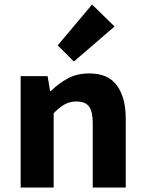

<svg xmlns="http://www.w3.org/2000/svg" viewBox="-20 -835 640 855"><path d="M72 0V-496H192L203 -430H207Q239 -462 280.5 -485Q322 -508 378 -508Q462 -508 501 -454Q540 -400 540 -306V0H393V-287Q393 -337 377 -360Q361 -383 320 -383Q290 -383 267.5 -370Q245 -357 219 -331V0ZM309 -561 237 -633 390 -815 490 -717Z"/></svg>

Font: Source Code Pro
Style: Bold
Weight: 700
Monospace: yes
Designer: Paul D. Hunt, Teo Tuominen
Foundry: Adobe Systems Incorporated
Version: Version 2.030;PS 1.000;hotconv 16.6.51;makeotf.lib2.5.65220